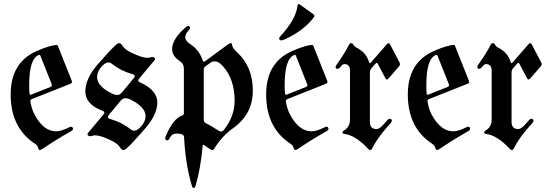

<svg xmlns="http://www.w3.org/2000/svg" viewBox="-20 -738 2740 957"><path d="M33.2 -267.1Q33.2 -427.2 163.6 -483.9Q231.9 -513.7 263.2 -513.7Q266.6 -513.7 268.1 -510.3L337.4 -335.9Q338.9 -333 338.9 -330.1Q338.9 -323.7 330.6 -320.3L140.1 -244.6Q131.3 -241.2 131.3 -234.9Q131.3 -232.4 131.8 -230Q138.2 -193.4 151.9 -167.5Q196.8 -83.5 259.3 -83.5Q284.7 -83.5 323.7 -103Q330.6 -106.4 333.5 -106.4Q343.8 -106.4 343.8 -94.7Q343.8 -89.4 335 -84.5Q262.7 -43.9 192.9 3.4Q183.6 9.8 178.2 9.8Q172.9 9.8 169.7 -2Q166.5 -13.7 155.3 -21Q33.2 -100.1 33.2 -267.1ZM125.5 -314Q125.5 -280.8 127.4 -270Q128.4 -265.6 131.1 -265.6Q133.8 -265.6 137.2 -267.1L231.9 -304.7Q238.8 -307.6 238.8 -313.5Q238.8 -315.9 237.3 -319.3L181.6 -459.5Q179.7 -464.4 177 -464.4Q174.3 -464.4 173.3 -463.9Q125.5 -445.8 125.5 -314Z M557.6 -514.2Q567.4 -522.9 574.7 -522.9Q582 -522.9 589.8 -510.7Q602.5 -490.7 635.7 -475.1Q688.5 -449.7 714.8 -449.7Q722.7 -449.7 728.5 -451.9Q734.4 -454.1 739.7 -454.1Q745.1 -454.1 749 -451.2Q752.9 -448.2 752.9 -444.8Q752.9 -441.4 749 -436.5L672.9 -345.2Q668.9 -340.8 668.9 -336.2Q668.9 -331.5 676.8 -328.1Q764.2 -288.6 764.2 -227.5Q764.2 -166.5 701.7 -95.2Q639.2 -23.4 611.8 1Q602.1 9.8 594.5 9.8Q586.9 9.8 579.1 -2.4Q566.9 -22.5 533.7 -38.1Q481 -63.5 454.1 -63.5Q446.8 -63.5 440.9 -61.3Q435.1 -59.1 429.4 -59.1Q423.8 -59.1 419.9 -62Q416 -64.9 416 -68.4Q416 -71.8 419.9 -76.7L496.1 -168Q500 -171.9 500 -176.8Q500 -182.1 492.2 -185.1Q405.3 -217.8 405.3 -282Q405.3 -346.2 467.8 -418Q530.3 -489.7 557.6 -514.2ZM463.9 -354Q463.9 -306.2 543 -269.5Q553.7 -264.6 565.4 -264.6Q577.1 -264.6 587.9 -277.3L644.5 -345.7Q651.4 -353 651.4 -359.1Q651.4 -365.2 640.6 -368.2Q581.1 -385.3 539.1 -418.9Q529.3 -426.8 519.5 -426.8Q503.4 -426.8 483.6 -402.8Q463.9 -378.9 463.9 -354ZM528.8 -145Q588.4 -127.9 629.9 -94.2Q639.6 -86.4 649.4 -86.4Q665.5 -86.4 685.5 -110.4Q705.6 -134.3 705.6 -159.2Q705.6 -205.6 626.5 -243.7Q615.7 -248.5 604 -248.5Q592.3 -248.5 581.5 -235.8L524.4 -167.5Q518.1 -160.2 518.1 -154.1Q518.1 -147.9 528.8 -145Z M803.7 -48.8Q803.7 -53.2 806.2 -59.1Q842.3 -146.5 888.2 -162.6Q896.5 -165.5 896.5 -173.3V-396Q896.5 -419.9 877.9 -432.1Q837.9 -458 837.9 -493.7Q837.9 -542.5 904.3 -601.1Q912.6 -608.4 918 -608.4Q926.8 -608.4 926.8 -598.6Q926.8 -592.8 920.4 -586.4Q903.3 -569.3 903.3 -551.8Q903.3 -534.2 931.6 -515.6Q973.1 -488.3 990.2 -437.5Q992.7 -430.2 995.6 -430.2Q998.5 -430.2 1002 -432.6L1113.3 -514.6Q1124.5 -522.9 1130.6 -522.9Q1136.7 -522.9 1136.7 -514.2Q1136.7 -500.5 1163.6 -475.6Q1240.2 -403.8 1240.2 -286.1Q1240.2 -168.5 1140.6 -98.1Q1086.4 -59.6 1047.4 3.4Q1043.5 9.8 1038.1 9.8Q1032.7 9.8 1025.9 4.9Q1010.7 -6.3 997.1 -15.1Q994.6 -16.1 992.7 -16.4Q990.7 -16.6 990.2 -12.2Q980.5 100.6 954.1 190.4Q951.7 198.7 945.6 198.7Q939.5 198.7 937 190.4Q904.3 81.1 897.5 -54.7Q897 -64.9 886.7 -68.6Q876.5 -72.3 861.8 -72.3Q835.9 -72.3 825.7 -49.8Q820.8 -38.6 813.5 -38.6Q803.7 -38.6 803.7 -48.8ZM995.6 -141.6Q995.6 -129.4 1006.3 -124Q1033.7 -110.4 1070.3 -86.4Q1076.2 -82.5 1083 -82.5Q1089.8 -82.5 1096.7 -91.3Q1149.4 -159.7 1149.4 -235.4Q1149.4 -344.2 1090.3 -408.7Q1068.8 -432.1 1053.5 -432.1Q1038.1 -432.1 1029.3 -425.8L1003.4 -406.7Q995.6 -400.9 995.6 -390.1Z M1306.6 0ZM1371.6 -547.4Q1371.6 -550.8 1376.5 -556.2Q1455.6 -642.1 1462.9 -709.5Q1463.9 -717.8 1468.8 -717.8Q1471.7 -717.8 1476.1 -714.4L1542 -667Q1546.9 -663.6 1546.9 -659.4Q1546.9 -655.3 1543.9 -651.4Q1503.9 -598.1 1436 -560.5Q1392.6 -536.6 1382.3 -536.6Q1371.6 -536.6 1371.6 -547.4ZM1306.6 -267.1Q1306.6 -427.2 1437 -483.9Q1505.4 -513.7 1536.6 -513.7Q1540 -513.7 1541.5 -510.3L1610.8 -335.9Q1612.3 -333 1612.3 -330.1Q1612.3 -323.7 1604 -320.3L1413.6 -244.6Q1404.8 -241.2 1404.8 -234.9Q1404.8 -232.4 1405.3 -230Q1411.6 -193.4 1425.3 -167.5Q1470.2 -83.5 1532.7 -83.5Q1558.1 -83.5 1597.2 -103Q1604 -106.4 1606.9 -106.4Q1617.2 -106.4 1617.2 -94.7Q1617.2 -89.4 1608.4 -84.5Q1536.1 -43.9 1466.3 3.4Q1457 9.8 1451.7 9.8Q1446.3 9.8 1443.1 -2Q1439.9 -13.7 1428.7 -21Q1306.6 -100.1 1306.6 -267.1ZM1398.9 -314Q1398.9 -280.8 1400.9 -270Q1401.9 -265.6 1404.5 -265.6Q1407.2 -265.6 1410.6 -267.1L1505.4 -304.7Q1512.2 -307.6 1512.2 -313.5Q1512.2 -315.9 1510.7 -319.3L1455.1 -459.5Q1453.1 -464.4 1450.4 -464.4Q1447.8 -464.4 1446.8 -463.9Q1398.9 -445.8 1398.9 -314Z M1652.8 -404.8Q1652.8 -409.2 1660.6 -419.9Q1697.8 -471.7 1719.2 -514.2Q1723.6 -522.9 1730.7 -522.9Q1737.8 -522.9 1741.7 -514.6Q1745.6 -506.3 1757.3 -500.5Q1806.2 -475.6 1819.3 -428.2Q1820.8 -422.9 1823.2 -422.9Q1825.7 -422.9 1828.6 -426.3L1908.7 -518.1Q1913.1 -522.9 1917 -522.9Q1920.9 -522.9 1924.3 -516.6L1970.7 -428.2Q1973.6 -422.9 1973.6 -417.5Q1973.6 -412.1 1969.2 -407.2L1916.5 -346.7Q1912.1 -341.8 1908.2 -341.8Q1904.3 -341.8 1900.9 -348.1L1862.8 -420.4Q1860.4 -424.8 1857.7 -424.8Q1855 -424.8 1852.1 -421.4L1832 -398.4Q1823.7 -389.2 1823.7 -377.4V-129.9Q1823.7 -94.7 1857.4 -94.7Q1871.6 -94.7 1892.6 -118.7L1910.6 -139.2Q1916.5 -146 1921.9 -146Q1933.1 -146 1933.1 -135.3Q1933.1 -131.3 1927.2 -124.5L1909.2 -104Q1859.4 -47.9 1834.5 2.9Q1831.1 9.8 1825.7 9.8Q1820.3 9.8 1814 2.9Q1751.5 -64 1695.3 -70.8Q1687 -71.8 1687 -77.6Q1687 -83.5 1692.4 -86.4Q1724.6 -104 1724.6 -142.6V-384.8Q1724.6 -418.5 1696.8 -418.5Q1687 -418.5 1678.7 -406.7Q1670.4 -395 1661.6 -395Q1652.8 -395 1652.8 -404.8Z M2012.7 -267.1Q2012.7 -427.2 2143.1 -483.9Q2211.4 -513.7 2242.7 -513.7Q2246.1 -513.7 2247.6 -510.3L2316.9 -335.9Q2318.4 -333 2318.4 -330.1Q2318.4 -323.7 2310.1 -320.3L2119.6 -244.6Q2110.8 -241.2 2110.8 -234.9Q2110.8 -232.4 2111.3 -230Q2117.7 -193.4 2131.3 -167.5Q2176.3 -83.5 2238.8 -83.5Q2264.2 -83.5 2303.2 -103Q2310.1 -106.4 2313 -106.4Q2323.2 -106.4 2323.2 -94.7Q2323.2 -89.4 2314.5 -84.5Q2242.2 -43.9 2172.4 3.4Q2163.1 9.8 2157.7 9.8Q2152.3 9.8 2149.2 -2Q2146 -13.7 2134.8 -21Q2012.7 -100.1 2012.7 -267.1ZM2105 -314Q2105 -280.8 2106.9 -270Q2107.9 -265.6 2110.6 -265.6Q2113.3 -265.6 2116.7 -267.1L2211.4 -304.7Q2218.3 -307.6 2218.3 -313.5Q2218.3 -315.9 2216.8 -319.3L2161.1 -459.5Q2159.2 -464.4 2156.5 -464.4Q2153.8 -464.4 2152.8 -463.9Q2105 -445.8 2105 -314Z M2358.9 -404.8Q2358.9 -409.2 2366.7 -419.9Q2403.8 -471.7 2425.3 -514.2Q2429.7 -522.9 2436.8 -522.9Q2443.8 -522.9 2447.8 -514.6Q2451.7 -506.3 2463.4 -500.5Q2512.2 -475.6 2525.4 -428.2Q2526.9 -422.9 2529.3 -422.9Q2531.7 -422.9 2534.7 -426.3L2614.7 -518.1Q2619.1 -522.9 2623 -522.9Q2627 -522.9 2630.4 -516.6L2676.8 -428.2Q2679.7 -422.9 2679.7 -417.5Q2679.7 -412.1 2675.3 -407.2L2622.6 -346.7Q2618.2 -341.8 2614.3 -341.8Q2610.4 -341.8 2606.9 -348.1L2568.8 -420.4Q2566.4 -424.8 2563.7 -424.8Q2561 -424.8 2558.1 -421.4L2538.1 -398.4Q2529.8 -389.2 2529.8 -377.4V-129.9Q2529.8 -94.7 2563.5 -94.7Q2577.6 -94.7 2598.6 -118.7L2616.7 -139.2Q2622.6 -146 2627.9 -146Q2639.2 -146 2639.2 -135.3Q2639.2 -131.3 2633.3 -124.5L2615.2 -104Q2565.4 -47.9 2540.5 2.9Q2537.1 9.8 2531.7 9.8Q2526.4 9.8 2520 2.9Q2457.5 -64 2401.4 -70.8Q2393.1 -71.8 2393.1 -77.6Q2393.1 -83.5 2398.4 -86.4Q2430.7 -104 2430.7 -142.6V-384.8Q2430.7 -418.5 2402.8 -418.5Q2393.1 -418.5 2384.8 -406.7Q2376.5 -395 2367.7 -395Q2358.9 -395 2358.9 -404.8Z"/></svg>

Font: UnifrakturMaguntia21
Style: Book
Weight: 400
Designer: j. 'mach' wust, Gerrit Ansmann, Georg Duffner, based on a font by Peter Wiegel, original typeface by Carl Albert Fahrenw
Version: Version 2017-03-19